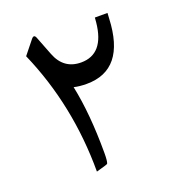

<svg xmlns="http://www.w3.org/2000/svg" viewBox="-123 -766 781 859"><g transform="rotate(-20 267.5 -336.5)"><path d="M293.9 -486.8Q402.8 -486.8 417.5 -631.8L419.4 -654.8H479.5L478 -628.4Q467.8 -388.2 284.2 -388.2Q250.5 -388.2 223.6 -394.5Q252.4 -257.8 252.4 -71.3Q252.4 -30.8 247.1 -21Q245.1 -18.1 192.4 -3.9Q192.4 -320.3 71.3 -597.2L123 -661.6Q137.2 -678.7 145 -656.7Q159.7 -617.2 179.2 -568.8Q210.9 -486.8 293.9 -486.8Z"/></g></svg>

Font: Sahel FD-WOL
Style: FD-WOL
Weight: 400
Foundry: Saber Rastikerdar (saber.rastikerdar@gmail.com)
Version: Version 2.0.2